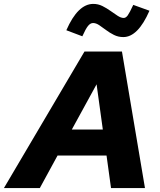

<svg xmlns="http://www.w3.org/2000/svg" viewBox="-74 -964 821 984"><path d="M-54 0 359 -700H551L669 0H495L472 -167H221L130 0ZM294 -300H453L421 -532ZM348 -778 266 -809Q325 -944 404 -944Q429 -944 451 -933Q473 -922 492.5 -908Q512 -894 529 -883Q546 -872 560 -872Q571 -872 580.5 -885Q590 -898 609 -939L692 -909Q633 -774 558 -774Q532 -774 510 -785Q488 -796 469.5 -810Q451 -824 434.5 -835Q418 -846 403 -846Q389 -846 377 -831Q365 -816 348 -778Z"/></svg>

Font: Red Hat Text VF
Style: Italic
Weight: 400
Italic angle: -12°
Designer: Pentagram, MCKL
Foundry: Pentagram, MCKL
Version: Version 1.023